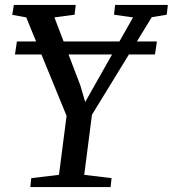

<svg xmlns="http://www.w3.org/2000/svg" viewBox="-20 -763 704 783"><path d="M103.5 0 107.5 -36.5 220.5 -50 251.5 -290.5 87 -692 30 -702.5 36.5 -743H289L284 -703L202 -692L307.5 -415L327.5 -347L365 -413.5L522.5 -692L445 -703L449.5 -743H664.5L660 -703L599 -693L355 -295L323.5 -50L435 -36.5L431 0ZM620 -594 612 -541H41L49 -594Z"/></svg>

Font: Merriweather 36pt
Style: Italic
Weight: 400
Italic angle: -7.8°
Version: Version 2.101